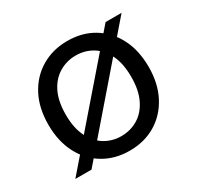

<svg xmlns="http://www.w3.org/2000/svg" viewBox="-123 -669 842 822"><g transform="rotate(-30 298.5 -258.5)"><path d="M35 0 483 -517H562L115 0ZM298 12Q226 12 170 -21.5Q114 -55 82.5 -116Q51 -177 51 -258Q51 -341 83 -401.5Q115 -462 171.5 -495.5Q228 -529 300 -529Q373 -529 428.5 -495.5Q484 -462 515.5 -401.5Q547 -341 547 -258Q547 -177 515 -116Q483 -55 427 -21.5Q371 12 298 12ZM298 -60Q343 -60 380 -82Q417 -104 439 -148.5Q461 -193 461 -259Q461 -325 439.5 -369Q418 -413 381.5 -435Q345 -457 300 -457Q256 -457 218.5 -435Q181 -413 159 -369Q137 -325 137 -258Q137 -193 159 -148.5Q181 -104 217.5 -82Q254 -60 298 -60Z"/></g></svg>

Font: DM Sans 11pt
Style: Regular
Weight: 400
Version: Version 4.004;gftools[0.9.30]